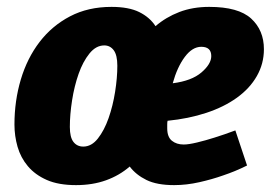

<svg xmlns="http://www.w3.org/2000/svg" viewBox="-20 -525 794 558"><path d="M304 -505Q354 -505 384.5 -490Q415 -475 432 -449Q462 -475 501 -490Q540 -505 588 -505Q673 -505 710 -471Q747 -437 747 -382Q747 -340 726.5 -304Q706 -268 668.5 -241Q631 -214 579.5 -197Q528 -180 467 -174Q466 -170 466 -163.5Q466 -157 466 -152Q466 -127 479.5 -116Q493 -105 514 -105Q528 -105 553 -111Q578 -117 603 -125Q632 -134 664 -146L698 -44Q664 -27 628 -15Q597 -4 559.5 4.5Q522 13 486 13Q436 13 405.5 -2Q375 -17 357 -41Q327 -15 288 -1Q249 13 201 13Q150 13 116 -2Q82 -17 61 -42Q40 -67 31 -98.5Q22 -130 22 -163Q22 -232 40.5 -294Q59 -356 95 -403Q131 -450 183.5 -477.5Q236 -505 304 -505ZM283 -393Q259 -393 240 -369.5Q221 -346 208.5 -310.5Q196 -275 189.5 -233.5Q183 -192 183 -156Q183 -126 193.5 -112.5Q204 -99 222 -99Q246 -99 264.5 -122.5Q283 -146 295.5 -181.5Q308 -217 314.5 -258Q321 -299 321 -334Q321 -365 310.5 -379Q300 -393 283 -393ZM565 -389Q539 -389 517 -359.5Q495 -330 482 -283Q537 -290 565.5 -314.5Q594 -339 594 -362Q594 -389 565 -389Z"/></svg>

Font: Amaranth
Style: Bold Italic
Weight: 700
Italic angle: -12°
Designer: Gesine Todt
Foundry: Gesine Todt
Version: Version 1.001